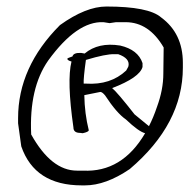

<svg xmlns="http://www.w3.org/2000/svg" viewBox="-20 -639 578 586"><path d="M304.7 -619.1Q433.6 -619.1 471.7 -585.9Q538.1 -537.1 538.1 -447.3V-432.6Q538.1 -260.7 376 -123Q302.7 -73.2 239.3 -73.2H229.5Q85.9 -73.2 44.9 -192.4L35.2 -262.7V-278.3Q35.2 -434.6 163.1 -562.5Q242.2 -619.1 304.7 -619.1ZM75.2 -228.5Q136.7 -118.2 214.8 -118.2H233.4Q352.5 -112.3 422.9 -232.4Q403.3 -237.3 364.3 -274.4Q335.9 -293.9 300.8 -347.7Q292 -358.4 286.1 -358.4L237.3 -348.6Q238.3 -292 251 -241.2Q250 -236.3 232.4 -232.4L224.6 -233.4Q204.1 -233.4 204.1 -250Q183.6 -392.6 198.2 -451.2Q184.6 -455.1 185.5 -460Q186.5 -461.9 201.2 -466.8Q204.1 -478.5 227.5 -477.5L238.3 -475.6Q280.3 -510.7 346.7 -500Q401.4 -487.3 415 -446.3V-434.6Q406.2 -402.3 322.3 -370.1Q337.9 -357.4 390.6 -290L434.6 -253.9Q448.2 -280.3 459 -312.5Q478.5 -365.2 478.5 -414.1L479.5 -494.1Q434.6 -571.3 363.3 -571.3H334L314.5 -568.4L295.9 -571.3Q214.8 -575.2 127 -454.1Q68.4 -370.1 75.2 -228.5ZM242.2 -456.1Q234.4 -399.4 235.4 -383.8H242.2Q317.4 -378.9 365.2 -423.8L371.1 -434.6L372.1 -437.5Q377 -460.9 340.8 -473.6H329.1Q303.7 -474.6 242.2 -456.1Z"/></svg>

Font: Sue Ellen Francisco 
Style: Regular
Weight: 400
Designer: Kimberly Geswein
Foundry: Kimberly Geswein
Version: Version 1.002 2007